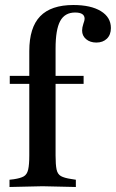

<svg xmlns="http://www.w3.org/2000/svg" viewBox="-20 -744 463 767"><path d="M18 3V-26L35 -28Q62 -32 75 -39.5Q88 -47 92.5 -66.5Q97 -86 97 -123V-540Q97 -634 140.5 -679Q184 -724 273 -724Q343 -724 383 -699.5Q423 -675 423 -632Q423 -605 407 -589.5Q391 -574 365 -574Q340 -574 324 -587.5Q308 -601 308 -622Q308 -634 313 -649Q318 -662 318 -669Q318 -694 280 -694Q239 -694 220.5 -660Q202 -626 202 -550V-123Q202 -86 206 -67Q210 -48 223.5 -40.5Q237 -33 264 -29L283 -26V3L150 0ZM19 -409V-441H119V-409ZM177 -409V-441H314V-409Z"/></svg>

Font: Baskervville SemiBold
Style: Regular
Weight: 600
Version: Version 1.100